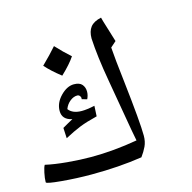

<svg xmlns="http://www.w3.org/2000/svg" viewBox="-113 -894 1019 1017"><g transform="rotate(-15 396.5 -385.0)"><path d="M266.1 9.8Q184.1 9.8 102.1 2.4Q20 -4.9 20 -13.2Q20 -34.7 26.4 -64.5Q32.7 -94.2 39.1 -104Q87.9 -92.8 158.4 -86.4Q229 -80.1 288.1 -80.1Q411.1 -80.1 542 -103Q530.8 -159.2 518.3 -234.1Q505.9 -309.1 481.4 -447.5Q457 -585.9 451.7 -686Q451.7 -725.1 469.5 -748Q487.3 -771 528.8 -779.8Q531.7 -768.6 534.4 -758.8Q537.1 -749 570.8 -640.1L540 -612.8Q544.4 -549.3 559.1 -424.8Q585.9 -189 585.9 -117.2Q585.9 -85 574 -59.6Q562 -34.2 543.9 -9.8Q416 9.8 266.1 9.8ZM317.9 -389.2 318.8 -395Q318.8 -401.4 313.5 -407.7Q308.1 -414.1 299.8 -414.1Q279.8 -414.1 260.3 -398.7Q240.7 -383.3 231 -357.9Q252.9 -328.6 303.2 -328.6Q331.1 -328.6 374 -337.9L371.1 -280.8Q311.5 -266.1 273.9 -251Q236.3 -235.8 188 -210L185.1 -267.1L213.9 -283.7L243.2 -299.8Q189 -310.5 189 -358.9Q189 -402.8 224.6 -439.5Q260.3 -476.1 297.9 -476.1Q329.1 -476.1 342.5 -460.2Q356 -444.3 356 -420.9Q356 -400.4 346.2 -380.9ZM327.1 -622.1Q302.2 -584.5 251 -536.1Q198.7 -576.7 167 -612.8Q216.8 -661.6 249 -698.7Q287.6 -656.7 327.1 -622.1Z"/></g></svg>

Font: Sahl Naskh
Style: Regular
Weight: 400
Designer: Pascal Zoghbi
Version: Version 1.001